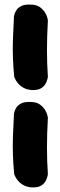

<svg xmlns="http://www.w3.org/2000/svg" viewBox="-20 -719 264 838"><path d="M118 -326Q96 -328 81.5 -336.5Q67 -345 58 -356Q49 -367 45.5 -375.5Q42 -384 42 -384Q38 -426 36.5 -465.5Q35 -505 36.5 -549Q38 -593 41 -648Q41 -648 43 -656Q45 -664 51.5 -674.5Q58 -685 72.5 -692.5Q87 -700 112 -699Q139 -699 154 -688Q169 -677 177 -663.5Q185 -650 187 -640Q189 -630 189 -630Q185 -559 185 -500.5Q185 -442 189 -383Q189 -383 187 -374Q185 -365 178.5 -353Q172 -341 158 -333Q144 -325 118 -326ZM118 99Q96 97 81.5 88.5Q67 80 58 69Q49 58 45.5 49.5Q42 41 42 41Q38 -1 36.5 -40.5Q35 -80 36.5 -124Q38 -168 41 -223Q41 -223 43 -231Q45 -239 51.5 -249.5Q58 -260 72.5 -267.5Q87 -275 112 -274Q139 -274 154 -263Q169 -252 177 -238.5Q185 -225 187 -215Q189 -205 189 -205Q185 -134 185 -75.5Q185 -17 189 42Q189 42 187 51Q185 60 178.5 72Q172 84 158 92Q144 100 118 99Z"/></svg>

Font: Sour Gummy
Style: Bold
Weight: 700
Designer: Stefie Justprince
Foundry: Eifetstype
Version: Version 1.000